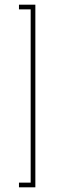

<svg xmlns="http://www.w3.org/2000/svg" viewBox="-20 -760 268 820"><path d="M61 40V20H111V-720H61V-740H131V40Z"/></svg>

Font: Raleway-v4020 Thin
Style: Regular
Weight: 250
Designer: Matt McInerney, Pablo Impallari, Rodrigo Fuenzalida
Foundry: Matt McInerney, Pablo Impallari, Rodrigo Fuenzalida
Version: Version 4.020;PS 004.020;hotconv 1.0.88;makeotf.lib2.5.64775